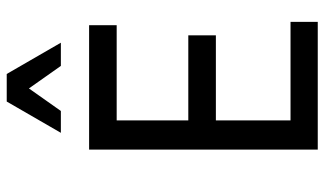

<svg xmlns="http://www.w3.org/2000/svg" viewBox="-217 -748 965 571"><g transform="rotate(-90 265.5 -462.5)"><path d="M486 -81V0H106V-680H476V-598H193V-385H446V-303H193V-81ZM355 -764 288 -859 221 -764H156L249 -925H331L424 -764Z"/></g></svg>

Font: Inria Sans
Style: Regular
Weight: 400
Designer: Black Foundry Team
Foundry: Black Foundry
Version: Version 1.2; ttfautohint (v1.8.3)